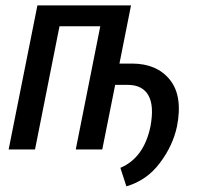

<svg xmlns="http://www.w3.org/2000/svg" viewBox="-20 -548 722 704"><path d="M463.9 -314.9Q555.2 -314.9 603 -255.4Q650.9 -195.8 628.9 -84.5Q614.3 -14.6 566.4 49.3Q518.6 113.3 443.4 135.3L421.4 67.4Q507.8 30.8 531.7 -84.5Q545.9 -160.6 523.9 -198.7Q502 -236.8 448.2 -236.8H402.3L355 0H257.8L347.7 -451.7H198.2L108.4 0H11.7L117.2 -528.3H460.4L418 -314.9Z"/></svg>

Font: RobotoCondensed-Italic
Style: Italic
Weight: 400
Designer: Google
Version: Version 1.200311; 2013